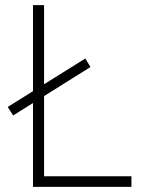

<svg xmlns="http://www.w3.org/2000/svg" viewBox="-20 -725 552 745"><path d="M108 0V-705H151V-41H490V0ZM31 -277 10 -310 311 -498 331 -465Z"/></svg>

Font: Nunito Sans 10pt SemiCondensed ExtraLight
Style: Regular
Weight: 250
Width: 4
Designer: Vernon Adams
Foundry: Vernon Adams
Version: Version 3.101;gftools[0.9.27]